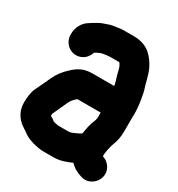

<svg xmlns="http://www.w3.org/2000/svg" viewBox="-226 -913 1181 1276"><g transform="rotate(30 365.0 -274.5)"><path d="M686.5 -317C686.5 -353.5 682.8 -391.6 676.9 -426.4C672.1 -452.9 667.2 -487.5 656.1 -516.3C653 -524.5 649 -543.9 644.1 -561.3L635.9 -589.7C631.8 -602.9 629.4 -611.9 625.3 -621.2L617.2 -639.4C602.7 -671.4 577.4 -703.8 552.9 -726C519.7 -754.8 474.4 -768.5 424 -768.5H361C349.5 -768.5 335.8 -768.9 323.7 -767.1C290.9 -762.4 258.2 -760 223.5 -746C208.7 -740.7 190.6 -735.8 169.8 -723.2L156.8 -715.8C143.6 -708.5 123.8 -695.3 113.2 -688.2C81.2 -666.9 55.5 -624.2 55.5 -575V-566C55.5 -512.6 99.1 -466.5 154 -466.5C202.1 -466.5 238.4 -500.3 250 -541.1L267.5 -550.8C279.2 -556.6 293.2 -562.6 303 -564C323 -567.6 340.2 -570.5 359 -570.5H424C425.6 -570.5 426.5 -570.2 428.2 -569.9C432.3 -564.6 436.7 -556.8 442.7 -544.7C450.9 -523.5 455.8 -488.1 469.2 -451.8L473.5 -434.5C474.7 -429 476.1 -422.6 477.4 -416.5H311C241.6 -416.5 203.7 -390.7 167.7 -357.7C132.2 -325.3 107 -293.9 86 -248.8L74.2 -223.2C59.8 -194.3 45.6 -161 32.5 -134.8C17.4 -104.7 12.5 -61 12.5 -21C12.5 35.8 38 77.5 70.3 106.2C89.4 122.7 109.2 132.8 118.6 140.3C151.3 166.4 192.9 182.5 237.7 190L254.5 192.9C263.5 194.5 273.9 195.5 284 195.5H365C417.6 195.5 458.4 177.6 497.8 161.1C522.4 188.5 555.7 205.8 591.6 216C651.6 233.5 701.3 192.1 714 148.5C731.7 87.7 690.7 38.7 645.5 25.7V14.5C646 10.2 646.2 8.8 646.4 2.2C647.8 -4.6 649.5 -12.9 649.5 -21C655.5 -42.1 657.4 -59 663.7 -74.9C678 -109.6 685.5 -146.6 685.5 -191V-304C685.5 -307.3 686.5 -312.8 686.5 -317ZM487.5 -218.5V-182.3L485.9 -169.5C484.8 -162.9 482.9 -156.4 479.7 -149.2C464.8 -115.6 457.8 -77.5 452.1 -39L441.4 -31.4C432.6 -26.1 428.3 -24.7 420.3 -21C396.7 -10.2 382.9 -2.5 365 -2.5H290C288.2 -2.5 285.9 -2.7 284.3 -3L267.5 -5.9C260.1 -7.2 248.1 -9.9 243.4 -13.6C234.7 -22.2 223.9 -27.8 211.5 -34.9C211.6 -40.9 212.1 -48.4 212.8 -51.9C213.4 -52.9 214 -54.1 214.5 -55.2C225.6 -81.3 241.3 -110.8 254.4 -142L263.8 -162.8C274.9 -184.7 279.6 -190.5 300.2 -211.2C302.8 -213.3 305.6 -215.6 309.1 -218.5Z"/></g></svg>

Font: Smoothie
Style: ExBd
Weight: 800
Foundry: Cannot Into Space Fonts
Version: Version 0.8